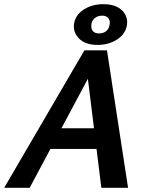

<svg xmlns="http://www.w3.org/2000/svg" viewBox="-39 -899 697 919"><path d="M446 0 373 -592H419L103 0H-19L365 -658H473L574 0ZM133 -186 188 -285H458L487 -186ZM428 -684Q367 -684 337 -717Q307 -750 317 -793Q326 -831 364.5 -855Q403 -879 456 -879Q499 -879 526 -863.5Q553 -848 563.5 -823Q574 -798 567 -771Q557 -731 517.5 -707.5Q478 -684 428 -684ZM435 -739Q455 -739 468.5 -749.5Q482 -760 485 -778Q490 -799 480 -811.5Q470 -824 450 -824Q430 -824 416 -813.5Q402 -803 399 -786Q395 -764 404.5 -751.5Q414 -739 435 -739Z"/></svg>

Font: Ysabeau
Style: Bold Italic
Weight: 700
Italic angle: -12°
Designer: Christian Thalmann (Catharsis Fonts)
Version: Version 2.002